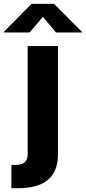

<svg xmlns="http://www.w3.org/2000/svg" viewBox="-87 -789 452 1013"><path d="M59.1 -545.9V22.9C59.1 62 42 81.1 -6.3 81.1H-26.9V204.1H5.4C136.2 204.1 218.8 155.8 218.8 25.4V-545.9ZM69.3 -617.7 139.2 -700.2 208.5 -617.7H345.2V-621.1L198.2 -768.6H79.6L-66.9 -621.1V-617.7Z"/></svg>

Font: Raveo
Style: Bold
Weight: 700
Designer: Jakub Foglar, Rasmus Andersson (Inter)
Foundry: Jakubfoglar.com
Version: Version 1.100;Glyphs 3.2.3 (3260)